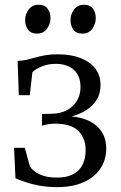

<svg xmlns="http://www.w3.org/2000/svg" viewBox="-20 -776 506 806"><path d="M219 9.5Q180 9.5 147 3.5Q114 -2.5 88.2 -11.2Q62.5 -20 45 -27.5L39 -155.5H84L105.5 -78Q116.5 -58.5 145.5 -44.5Q174.5 -30.5 219 -30.5Q261 -30.5 287.8 -45Q314.5 -59.5 327 -85.5Q339.5 -111.5 339.5 -145Q339.5 -196 309 -226.5Q278.5 -257 209 -257Q201.5 -257 190.8 -255.8Q180 -254.5 170.2 -252.2Q160.5 -250 156 -248.5L156.5 -297.5L198 -298.5Q233 -299 260 -313Q287 -327 302.5 -352.2Q318 -377.5 318 -411Q318 -443 305 -464.5Q292 -486 268.8 -497Q245.5 -508 214.5 -508Q183 -508 156.5 -497.5Q130 -487 116 -473L105 -376.5H59L54 -520.5Q75.5 -521 93.2 -525.2Q111 -529.5 129 -534.8Q147 -540 169.2 -544Q191.5 -548 221.5 -548Q278 -548 318.2 -532.2Q358.5 -516.5 380.2 -487.8Q402 -459 402 -419.5Q402 -379 380.8 -349.8Q359.5 -320.5 323.8 -303.2Q288 -286 244.5 -280.5L253 -288.5Q306 -288.5 344.8 -272.5Q383.5 -256.5 404.8 -226Q426 -195.5 426 -152Q426 -106 402.2 -69.5Q378.5 -33 332.5 -11.8Q286.5 9.5 219 9.5ZM134.5 -635Q110 -635 97.8 -651.2Q85.5 -667.5 85.5 -691.5Q85.5 -716 100.2 -736Q115 -756 142 -756H143Q167.5 -756 179.8 -739.8Q192 -723.5 192 -700Q192 -675.5 177.2 -655.2Q162.5 -635 135.5 -635ZM325 -635Q300.5 -635 288.2 -651.2Q276 -667.5 276 -691.5Q276 -716 290.8 -736Q305.5 -756 332 -756H333Q358 -756 370 -739.8Q382 -723.5 382 -700Q382 -675.5 367.5 -655.2Q353 -635 326 -635Z"/></svg>

Font: Merriweather 60pt Light
Style: Regular
Weight: 300
Version: Version 2.100